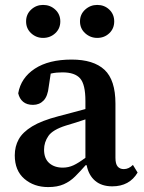

<svg xmlns="http://www.w3.org/2000/svg" viewBox="-20 -745 583 780"><path d="M436 12Q393 12 366.5 -10.5Q340 -33 332 -74H328Q306 -49 285.5 -28.5Q265 -8 239 3.5Q213 15 176 15Q118 15 79 -18.5Q40 -52 40 -114Q40 -150 56 -179Q72 -208 110.5 -231.5Q149 -255 218 -273Q246 -280 273 -287.5Q300 -295 327 -302V-335Q327 -402 305.5 -426.5Q284 -451 234 -451Q222 -451 210.5 -450Q199 -449 186 -446L178 -393Q174 -354 157 -336.5Q140 -319 114 -319Q89 -319 74 -331.5Q59 -344 54 -366Q65 -429 121.5 -466Q178 -503 271 -503Q360 -503 404.5 -461.5Q449 -420 449 -324V-104Q449 -79 458 -68.5Q467 -58 483 -58Q503 -58 520 -75L539 -44Q506 12 436 12ZM159 -137Q159 -101 180 -82.5Q201 -64 235 -64Q258 -64 278.5 -73.5Q299 -83 327 -104V-260Q307 -253 287.5 -247Q268 -241 248 -235Q194 -218 176.5 -192.5Q159 -167 159 -137ZM155 -591Q127 -591 106.5 -610Q86 -629 86 -658Q86 -687 106.5 -706Q127 -725 155 -725Q184 -725 204.5 -706Q225 -687 225 -658Q225 -629 204.5 -610Q184 -591 155 -591ZM375 -591Q347 -591 326 -610Q305 -629 305 -658Q305 -687 326 -706Q347 -725 375 -725Q404 -725 424 -706Q444 -687 444 -658Q444 -629 424 -610Q404 -591 375 -591Z"/></svg>

Font: Source Serif 4 SmText Semibold
Style: Regular
Weight: 600
Designer: Frank Grießhammer
Foundry: Adobe
Version: Version 4.005;hotconv 1.1.0;makeotfexe 2.6.0